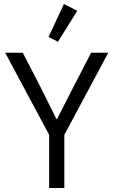

<svg xmlns="http://www.w3.org/2000/svg" viewBox="-20 -941 568 961"><path d="M270 -732 223 -756 300 -921 367 -887ZM226 0V-266L6 -677H94L185 -501L262 -346H266L345 -501L436 -677H522L302 -266V0Z"/></svg>

Font: PlemolJP
Style: Regular
Weight: 400
Monospace: yes
Version: v2.0.4; ttfautohint (v1.8.4.7-5d5b-dirty) -l 6 -r 45 -G 200 